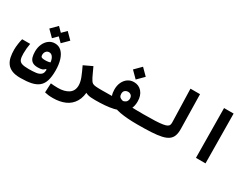

<svg xmlns="http://www.w3.org/2000/svg" viewBox="-64 -1390 3059 2328"><g transform="rotate(30 1465.0 -226.5)"><path d="M242.7 225.6Q169.9 225.6 123.8 205.6Q77.6 185.5 52.5 149.9Q27.3 114.3 17.8 66.9Q8.3 19.5 8.3 -35.2Q8.3 -72.8 14.9 -117.7Q21.5 -162.6 29.8 -191.9H142.1Q135.7 -156.2 132.3 -122.6Q128.9 -88.9 128.9 -51.3Q128.9 1.5 139.4 30.3Q149.9 59.1 181.6 70.3Q213.4 81.5 276.9 81.5Q333 81.5 377.2 76.2Q421.4 70.8 445.3 49.8Q462.4 35.2 467 12.2Q471.7 -10.7 470.7 -37.4Q469.7 -64 469.7 -88.9Q469.7 -148.9 449.2 -184.3Q428.7 -219.7 395 -219.7Q367.7 -219.7 351.1 -199.7Q334.5 -179.7 334.5 -150.9Q334.5 -126.5 347.4 -118.4Q360.4 -110.4 393.6 -110.4Q422.4 -110.4 445.1 -114.5Q467.8 -118.7 491.7 -126.5L490.2 -22.5L456.5 -21.5Q445.8 -5.9 424.8 2Q403.8 9.8 362.8 9.8Q312.5 9.8 285.6 -9.5Q258.8 -28.8 248.8 -63Q238.8 -97.2 238.8 -141.6Q238.8 -199.2 259.5 -245.8Q280.3 -292.5 317.1 -320.1Q354 -347.7 401.9 -347.7Q455.6 -347.7 493.2 -312.3Q530.8 -276.9 550.8 -212.9Q570.8 -148.9 570.8 -63Q570.8 22.5 553.2 78.4Q535.6 134.3 496.8 166.5Q458 198.7 395.5 212.2Q333 225.6 242.7 225.6ZM458 -383.3 372.1 -468.8 458 -555.2 543.9 -468.8ZM335.9 -383.3 250 -468.8 335.9 -555.2 421.9 -468.8Z M1031.7 -72.3Q1031.7 38.1 990.5 106.9Q949.2 175.8 876.2 207.8Q803.2 239.7 708 239.7Q668.9 239.7 644.3 236.6Q619.6 233.4 592.3 227.1L598.6 97.2Q626.5 99.6 646 101.3Q665.5 103 698.2 103Q792 103 847.7 65.2Q903.3 27.3 903.3 -48.8Q903.3 -95.2 880.9 -153.3Q858.4 -211.4 822.3 -285.6L940.9 -341.8Q963.4 -294.4 976.6 -264.9Q989.7 -235.4 999.8 -215.8Q1009.8 -196.3 1021.5 -178.2Q1032.2 -161.6 1046.6 -153.3Q1061 -145 1089.6 -142.1Q1118.2 -139.2 1171.9 -139.2Q1190.4 -139.2 1199.5 -124Q1208.5 -108.9 1208.5 -75.7Q1208.5 -34.2 1196 -14.6Q1183.6 4.9 1166 4.9Q1130.4 4.9 1104.2 2.7Q1078.1 0.5 1057.6 -6.1Q1037.1 -12.7 1019 -25.1Q1001 -37.6 980.5 -58.1Z M1164.1 4.9 1171.9 -139.2Q1248 -139.2 1308.3 -140.6Q1368.7 -142.1 1411.4 -146.2Q1454.1 -150.4 1476.1 -158.2Q1500.5 -167 1511.2 -183.8Q1522 -200.7 1522 -219.7Q1522 -251.5 1504.4 -267.1Q1486.8 -282.7 1462.4 -282.7Q1438 -282.7 1419.2 -267.8Q1400.4 -252.9 1400.4 -220.7Q1400.4 -195.3 1412.6 -179.4Q1424.8 -163.6 1461.2 -154.8Q1497.6 -146 1569.1 -142.6Q1640.6 -139.2 1758.8 -139.2Q1786.1 -139.2 1798.8 -117.4Q1811.5 -95.7 1811.5 -68.4Q1811.5 -37.6 1795.4 -16.4Q1779.3 4.9 1750.5 4.9Q1612.3 4.9 1511.7 -12.9Q1411.1 -30.8 1356.9 -80.6Q1302.7 -130.4 1302.7 -225.1Q1302.7 -280.8 1323.2 -325Q1343.8 -369.1 1380.4 -394.8Q1417 -420.4 1465.8 -420.4Q1534.2 -420.4 1577.1 -370.6Q1620.1 -320.8 1620.1 -237.8Q1620.1 -171.4 1594.7 -126.5Q1569.3 -81.5 1511.7 -51.3Q1471.2 -29.8 1417.5 -17.6Q1363.8 -5.4 1299.8 -0.2Q1235.8 4.9 1164.1 4.9ZM1465.8 -457 1376.5 -546.4 1465.8 -636.2 1555.2 -546.4Z M1752 4.9Q1737.8 4.9 1730.7 -12.5Q1723.6 -29.8 1723.6 -70.8Q1723.6 -110.4 1733.4 -124.8Q1743.2 -139.2 1757.8 -139.2Q1856.9 -139.2 1921.9 -142.1Q1986.8 -145 2025.1 -151.4Q2063.5 -157.7 2081.8 -168Q2100.1 -178.2 2105.2 -193.6Q2110.4 -209 2109.9 -229.5L2096.7 -693.4H2230.5L2239.7 -213.4Q2240.7 -155.8 2226.8 -116.9Q2212.9 -78.1 2179.7 -54Q2146.5 -29.8 2090.1 -17.1Q2033.7 -4.4 1950.2 0.2Q1866.7 4.9 1752 4.9Z M2573.7 0 2566.9 -693.4H2700.7L2707.5 0Z"/></g></svg>

Font: Cascadia Code
Style: Regular
Weight: 400
Monospace: yes
Designer: Aaron Bell
Foundry: Saja Typeworks
Version: Version 2106.017